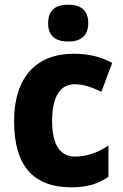

<svg xmlns="http://www.w3.org/2000/svg" viewBox="-20 -788 525 818"><path d="M271 -768C219 -768 185 -747 185 -689C185 -632 220 -611 271 -611C320 -611 356 -632 356 -689C356 -747 321 -768 271 -768ZM284 10C351 10 398 -4 442 -35V-168C397 -138 352 -121 299 -121C238 -121 202 -169 202 -273C202 -376 236 -429 298 -429C335 -429 370 -417 412 -397L458 -520C414 -544 363 -559 294 -559C135 -559 40 -459 40 -272C40 -77 126 10 284 10Z"/></svg>

Font: Noto Sans Sinhala UI SemiCondensed ExtraBold
Style: Regular
Weight: 800
Width: 4
Designer: Jelle Bosma - Monotype Design Team
Foundry: Monotype Imaging Inc.
Version: Version 2.006